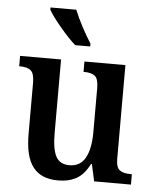

<svg xmlns="http://www.w3.org/2000/svg" viewBox="-54 -812 703 868"><g transform="rotate(5 297.0 -378.0)"><path d="M91 -187V-420Q91 -461 75.5 -475Q60 -489 25 -489H22V-536H208V-201Q208 -130 225.5 -96.5Q243 -63 287 -63Q336 -63 359 -104.5Q382 -146 382 -221V-421Q382 -463 366 -476Q350 -489 317 -489H314V-536H500V-112Q500 -72 516.5 -59.5Q533 -47 566 -47H572V0H405L388 -77H384Q360 -29 325.5 -9.5Q291 10 242 10Q165 10 128 -37.5Q91 -85 91 -187ZM334 -619V-606H278H266Q235 -633 194.5 -681.5Q154 -730 140 -756V-766H244H257Q270 -733 292 -691.5Q314 -650 334 -619Z"/></g></svg>

Font: Noto Serif NarrowSemiBold
Style: Regular
Weight: 600
Width: 4
Designer: Monotype Design Team
Foundry: Monotype Imaging Inc.
Version: Version 1.001